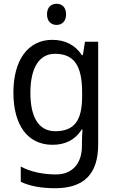

<svg xmlns="http://www.w3.org/2000/svg" viewBox="-20 -757 619 1017"><path d="M280 -737C252 -737 229 -720 229 -681C229 -643 252 -625 280 -625C307 -625 330 -643 330 -681C330 -720 307 -737 280 -737ZM257 -546C128 -546 51 -438 51 -267C51 -92 128 10 258 10C326 10 378 -16 413 -71H417C416 -59 414 -21 414 -5V16C414 110 362 167 277 167C205 167 139 152 90 125V206C139 229 199 240 272 240C427 240 500 162 500 9V-536H430L419 -465H414C377 -520 323 -546 257 -546ZM271 -472C370 -472 415 -413 415 -267V-246C415 -117 372 -62 273 -62C186 -62 141 -134 141 -266C141 -398 188 -472 271 -472Z"/></svg>

Font: Noto Sans Thai
Style: Regular
Weight: 400
Designer: Monotype Design Team
Foundry: Monotype Imaging Inc.
Version: Version 1.901